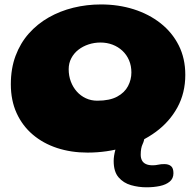

<svg xmlns="http://www.w3.org/2000/svg" viewBox="-20 -616 860 842"><path d="M363.8 53.2Q291.8 53.2 230.4 33.1Q169.1 12.9 123.6 -25.8Q78.1 -64.5 52.8 -120.1Q27.5 -175.6 27.5 -246.6Q27.5 -315.6 48.3 -371.2Q69.1 -426.9 106.4 -469Q143.8 -511.1 193.6 -539.5Q243.5 -567.9 301.9 -582.2Q360.2 -596.5 422.9 -596.5Q499.2 -596.5 566.2 -575.4Q633.1 -554.2 684.1 -514.1Q735.1 -474 763.9 -416.9Q792.6 -359.9 792.6 -287.9Q792.6 -208.4 758.1 -145.1Q723.5 -81.9 663.3 -37.6Q603.1 6.6 525.9 29.9Q448.8 53.2 363.8 53.2ZM406.6 -174.4Q460.9 -174.4 493.8 -192.2Q526.6 -210 541.4 -238.4Q556.2 -266.8 556.2 -298.1Q556.2 -327.6 545.9 -351.7Q535.6 -375.8 517 -393.2Q498.4 -410.6 473.7 -420.1Q449 -429.5 420.6 -429.5Q393.5 -429.5 368.5 -421.3Q343.5 -413.1 323.9 -397.9Q304.2 -382.6 292.8 -360.9Q281.2 -339.1 281.2 -312.5Q281.2 -283.5 290.6 -258.5Q300 -233.5 316.8 -214.6Q333.5 -195.8 356.5 -185.1Q379.5 -174.4 406.6 -174.4ZM622.1 205.4Q587.8 205.4 554.6 196Q521.5 186.6 500 161.7Q478.5 136.8 478.5 89.8Q478.5 68.6 485.9 41.2Q493.2 13.9 507.6 -10.2Q521.4 -32.2 535.5 -43.2Q549.6 -54.1 571.9 -54.1Q595.8 -54.1 604.8 -44.1Q613.9 -34.1 613.9 -20.8Q613.9 -1.5 605.5 15.8Q597.1 33.1 597.1 62.4Q597.1 76.9 602.5 87.3Q607.9 97.8 619.6 103.3Q631.2 108.9 649.4 108.9Q662.6 108.9 674.1 106.2Q685.6 103.6 700.4 103.6Q719.2 103.6 729.9 112.4Q740.6 121.1 740.6 143.6Q740.6 166.8 724.3 180.4Q708 194 681.1 199.7Q654.2 205.4 622.1 205.4Z"/></svg>

Font: Gluten Thin
Style: Regular
Weight: 100
Designer: Tyler Finck
Foundry: Etcetera Type Company
Version: Version 1.300